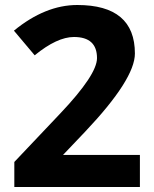

<svg xmlns="http://www.w3.org/2000/svg" viewBox="-20 -744 612 764"><path d="M37 0V-99.5L219.7 -292.4Q366 -446.7 366 -512.7Q366 -596.8 274.3 -596.8Q207.2 -596.8 118 -523.9L35.4 -622Q160.2 -724.1 287.5 -724.1Q516.8 -724.1 516.8 -531Q516.8 -429.2 319.2 -220.4L230.8 -127.5H536.7V0Z"/></svg>

Font: Nokora
Style: Regular
Weight: 400
Designer: Danh Hong
Foundry: Danh Hong
Version: Version 9.000